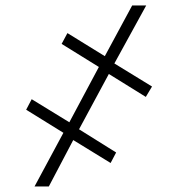

<svg xmlns="http://www.w3.org/2000/svg" viewBox="-20 -675 623 695"><path d="M266.1 -207 400.4 -123 380.4 -85 245.1 -168 156.7 0H105L209.5 -194.3L74.7 -277.8L94.7 -315.9L231 -232.4L337.9 -432.6L203.1 -516.1L224.1 -555.2L359.4 -471.7L458.5 -655.3H509.3L394 -445.3L530.3 -361.8L507.8 -324.2L374 -407.2Z"/></svg>

Font: Robert Sans ExtraLight
Style: Regular
Weight: 250
Designer: Christian Robertson (extended by Adam Twardoch)
Foundry: Google
Version: Version 12.135;April 2, 2019;FontCreator 11.5.0.2425 64-bit;